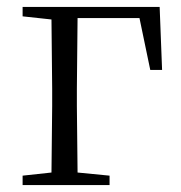

<svg xmlns="http://www.w3.org/2000/svg" viewBox="-20 -532 520 552"><path d="M45 -485 128 -476 130 -277V-227L128 -36L45 -27V0H295V-27L203 -36L201 -227V-277L203 -480H381L412 -331H446L439 -512H45Z"/></svg>

Font: Noto Serif TC Light
Style: Regular
Weight: 300
Designer: Ryoko NISHIZUKA 西塚涼子 (kana & ideographs); Frank Grießhammer (Latin, Greek & Cyrillic); Wenlong ZHANG 张文龙 (bopomofo); San
Foundry: Adobe
Version: Version 2.001;hotconv 1.1.0;makeotfexe 2.6.0